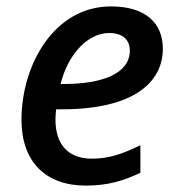

<svg xmlns="http://www.w3.org/2000/svg" viewBox="-20 -569 556 599"><path d="M247 10C318 10 365 -5 418 -30V-116C361 -88 319 -74 267 -74C191 -74 153 -120 153 -196C153 -205 154 -217 155 -228H174C392 -228 488 -309 488 -417C488 -498 433 -549 326 -549C150 -549 47 -368 47 -195C47 -65 122 10 247 10ZM180 -307H169C194 -406 258 -466 320 -466C364 -466 385 -444 385 -411C385 -339 298 -307 180 -307Z"/></svg>

Font: Noto Sans Medium
Style: Italic
Weight: 500
Italic angle: -12°
Designer: Monotype Design Team
Foundry: Monotype Imaging Inc.
Version: Version 2.013